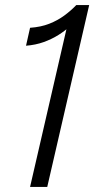

<svg xmlns="http://www.w3.org/2000/svg" viewBox="-20 -740 373 760"><path d="M99 0 250 -655 260 -639Q239 -619 212 -602Q185 -585 153 -573.5Q121 -562 83 -559L99 -630Q142 -633 175 -646Q208 -659 234.5 -678.5Q261 -698 282 -720H333L167 0Z"/></svg>

Font: Instrument Sans Condensed
Style: Italic
Weight: 400
Width: 3
Italic angle: -13°
Designer: Rodrigo Fuenzalida
Foundry: fragTYPE
Version: Version 1.000;gftools[0.9.28]